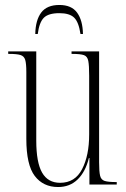

<svg xmlns="http://www.w3.org/2000/svg" viewBox="-20 -743 509 773"><path d="M214 10Q154 10 120 -34.5Q86 -79 86 -184V-453Q86 -487 81.5 -502Q77 -517 62.5 -521.5Q48 -526 17 -526H13V-536H126V-177Q126 -89 149.5 -48Q173 -7 222 -7Q282 -7 310.5 -62Q339 -117 339 -202V-438Q339 -479 335.5 -497.5Q332 -516 318 -521Q304 -526 271 -526H268V-536H379V-90Q379 -52 383 -35.5Q387 -19 401.5 -14.5Q416 -10 448 -10H450V0H340V-107H338Q324 -51 292.5 -20.5Q261 10 214 10ZM122 -606Q123 -662 146 -692.5Q169 -723 219 -723Q268 -723 290.5 -692Q313 -661 314 -606H304Q297 -654 278.5 -672Q260 -690 219 -690Q175 -690 156.5 -671.5Q138 -653 132 -606Z"/></svg>

Font: Noto Serif Display ExtraCondensed ExtraLight
Style: Regular
Weight: 200
Width: 2
Designer: Monotype Design Team
Foundry: Monotype Imaging Inc.
Version: Version 2.009